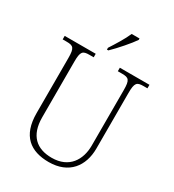

<svg xmlns="http://www.w3.org/2000/svg" viewBox="-220 -1053 1071 1185"><g transform="rotate(30 315.0 -460.5)"><path d="M280 -784V-771H290C332 -811 397 -886 420 -921V-931H364C345 -886 309 -829 280 -784ZM315 10C459 10 529 -85 529 -210V-605C529 -679 541 -689 589 -689H616V-714H405V-689H435C483 -689 495 -679 495 -606V-211C495 -110 442 -22 318 -22C211 -22 143 -79 143 -210V-605C143 -679 155 -689 203 -689H233V-714H12V-689H40C88 -689 100 -679 100 -607V-214C100 -53 185 10 315 10Z"/></g></svg>

Font: Noto Serif Devanagari SemiCondensed ExtraLight
Style: Regular
Weight: 200
Width: 4
Designer: Universal Thirst, Indian Type Foundry and the Monotype Design Team
Foundry: Monotype Imaging Inc.
Version: Version 2.004